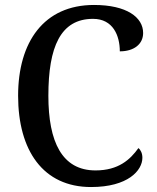

<svg xmlns="http://www.w3.org/2000/svg" viewBox="-20 -744 631 774"><path d="M347 10C496 10 554 -57 554 -108C554 -126 547 -140 538 -147C505 -101 458 -57 365 -57C230 -57 175 -172 175 -358C175 -555 224 -668 355 -668C436 -668 463 -600 463 -537C520 -537 557 -566 557 -611C557 -674 491 -724 359 -724C157 -724 53 -575 53 -358C53 -137 154 10 347 10Z"/></svg>

Font: Noto Serif Bengali SemiCondensed
Style: Regular
Weight: 400
Width: 4
Designer: Juan Bruce, Universal Thirst, Indian Type Foundry and the Monotype Design Team.
Foundry: Monotype Imaging Inc.
Version: Version 2.003